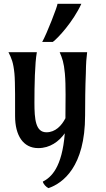

<svg xmlns="http://www.w3.org/2000/svg" viewBox="-20 -767 558 1007"><path d="M204.6 185.5C207 197.8 221.7 214.4 234.4 219.7C309.6 193.8 426.3 107.9 426.3 -161.6C426.3 -222.7 427.2 -316.9 430.2 -381.3C431.2 -440.4 433.1 -460.9 437 -493.2H293C306.6 -460.9 314.9 -439.9 320.3 -381.3C326.2 -316.4 323.2 -222.7 323.2 -161.6V-147C303.2 -107.9 270.5 -73.2 223.6 -73.2C166.5 -73.2 160.6 -141.6 160.6 -229C160.6 -316.4 162.6 -435.5 173.3 -493.2H24.4C40.5 -460.9 49.8 -440.4 55.7 -381.3C60.1 -338.4 59.1 -212.9 59.1 -158.2C59.1 -57.1 101.1 9.8 180.7 9.8C242.2 9.8 289.1 -24.9 319.8 -67.9C305.7 112.3 248 163.6 204.6 185.5ZM341.8 -200.2 338.9 -188.5ZM406.7 -747.1H281.7C281.7 -734.9 225.1 -588.4 201.2 -546.9H256.8C284.2 -566.9 363.8 -653.3 406.7 -747.1Z"/></svg>

Font: Amarante
Style: Regular
Weight: 400
Designer: Karolina Lach
Foundry: Sorkin Type Co.
Version: Version 1.001